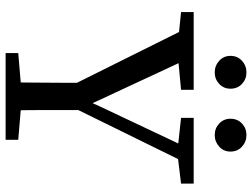

<svg xmlns="http://www.w3.org/2000/svg" viewBox="-127 -771 898 684"><g transform="rotate(90 322.0 -429.0)"><path d="M169 0V-45L311 -57H335L478 -45V0ZM273 0Q274 -34 274 -69Q274 -104 274.5 -141Q275 -178 275 -218Q275 -258 275 -301H372Q372 -258 372 -218.5Q372 -179 372 -142Q372 -105 372.5 -69.5Q373 -34 374 0ZM292 -220 68 -670H180L361 -281H335L355 -327L517 -670H574L353 -220ZM23 -625V-670H300V-625L172 -613H141ZM400 -625V-670H634V-625L535 -613H510ZM238 -745Q214 -745 196.5 -761Q179 -777 179 -801Q179 -826 196.5 -842Q214 -858 238 -858Q262 -858 279 -842Q296 -826 296 -801Q296 -777 279 -761Q262 -745 238 -745ZM461 -745Q437 -745 420 -761Q403 -777 403 -801Q403 -826 420 -842Q437 -858 461 -858Q485 -858 502.5 -842Q520 -826 520 -801Q520 -777 502.5 -761Q485 -745 461 -745Z"/></g></svg>

Font: Source Serif 4 18pt
Style: Regular
Weight: 400
Designer: Frank Grießhammer
Foundry: Adobe Systems Incorporated
Version: Version 4.004;hotconv 1.0.116;makeotfexe 2.5.65601